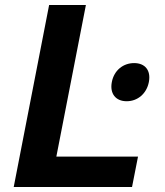

<svg xmlns="http://www.w3.org/2000/svg" viewBox="-20 -750 660 770"><path d="M488 -344C532 -344 568 -374.5 577 -421C586 -468 561.5 -497 518 -497C474 -497 437.5 -468 428.5 -421C419.5 -374.5 444 -344 488 -344ZM35 0H509.5L533.5 -122H206L324.5 -730H177Z"/></svg>

Font: Monaspace Neon
Style: Bold Italic
Weight: 700
Italic angle: -11°
Designer: Riley Cran & the Lettermatic Team
Foundry: Lettermatic
Version: Version 1.200 (Monaspace Neon)